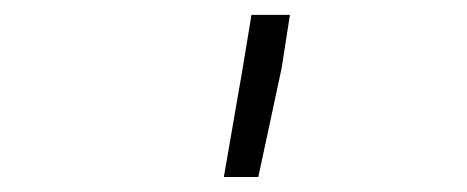

<svg xmlns="http://www.w3.org/2000/svg" viewBox="-20 -770 627 258"><path d="M358.4 -678.2 327.1 -532.2H280.8L306.6 -681.2L317.9 -750H369.6Z"/></svg>

Font: TypoPRO Roboto Mono
Style: Italic
Weight: 300
Designer: Google
Version: Version 2.000986; 2015; ttfautohint (v1.3)